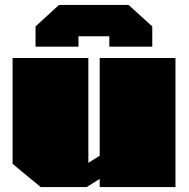

<svg xmlns="http://www.w3.org/2000/svg" viewBox="-20 -758 764 778"><path d="M124 -569V-651L219 -738H501L597 -651V-569H423V-611H298V-569ZM145 0 31 -94V-523H338V-98L384 -127V-523H691V0H384V-33L331 0Z"/></svg>

Font: Tomorrow Black
Style: Regular
Weight: 900
Designer: Tony de Marco, Monica Rizzolli
Foundry: Just in Type
Version: Version 2.002